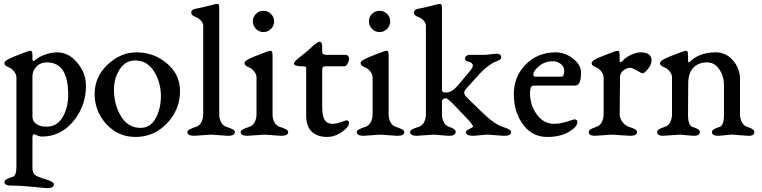

<svg xmlns="http://www.w3.org/2000/svg" viewBox="-20 -701 3945 994"><path d="M148 -307V-98Q148 -72 169 -58.5Q190 -45 220 -45Q275 -45 304 -94Q333 -143 333 -211Q333 -378 223 -378Q190 -378 169 -356.5Q148 -335 148 -307ZM65 161V-302Q65 -315 53 -331Q41 -347 24 -353Q3 -361 3 -374Q3 -386 32 -399Q42 -404 85.5 -421Q129 -438 136 -438Q144 -438 146 -432.5Q148 -427 148 -410V-392Q151 -379 162 -390Q176 -404 210 -417Q244 -430 275 -430Q336 -430 380.5 -376Q425 -322 425 -257Q425 -152 359.5 -73Q294 6 197 6Q188 6 179.5 3Q171 0 165 -3Q159 -6 158 -6Q148 -6 148 8V169Q148 194 161 204.5Q174 215 216 227Q259 240 259 253Q259 273 225 273Q215 273 153.5 266.5Q92 260 38 260Q3 260 3 240Q3 227 47 214Q65 208 65 161Z M570 -237Q570 -159 606.5 -99Q643 -39 708 -39Q759 -39 786 -89Q813 -139 813 -203Q813 -276 777 -332Q741 -388 680 -388Q629 -388 599.5 -342Q570 -296 570 -237ZM687 -430Q777 -430 844.5 -372.5Q912 -315 912 -230Q912 -133 844.5 -62.5Q777 8 682 8Q592 8 531 -58Q470 -124 470 -215Q470 -303 537 -366.5Q604 -430 687 -430Z M1032 -567Q1032 -580 1021.5 -593Q1011 -606 993 -613Q970 -621 970 -636Q970 -653 999 -657Q1016 -660 1040.5 -666Q1065 -672 1082 -676.5Q1099 -681 1103 -681Q1111 -681 1113 -675.5Q1115 -670 1115 -654V-108Q1115 -87 1124.5 -68.5Q1134 -50 1153 -44Q1196 -31 1196 -18Q1196 2 1162 2Q1150 2 1115.5 -1Q1081 -4 1074 -4Q1064 -4 1030 -1Q996 2 985 2Q950 2 950 -18Q950 -31 994 -44Q1013 -50 1022.5 -68.5Q1032 -87 1032 -108Z M1399 -591Q1399 -568 1383 -551.5Q1367 -535 1344 -535Q1321 -535 1305 -551.5Q1289 -568 1289 -591Q1289 -613 1305 -629Q1321 -645 1344 -645Q1367 -645 1383 -629Q1399 -613 1399 -591ZM1308 -302Q1308 -315 1296 -331Q1284 -347 1267 -353Q1246 -361 1246 -374Q1246 -386 1275 -399Q1285 -404 1328.5 -421Q1372 -438 1379 -438Q1387 -438 1389 -432Q1391 -426 1391 -409V-108Q1391 -87 1400.5 -68.5Q1410 -50 1429 -44Q1472 -31 1472 -18Q1472 2 1438 2Q1426 2 1391.5 -1Q1357 -4 1350 -4Q1340 -4 1306 -1Q1272 2 1261 2Q1226 2 1226 -18Q1226 -31 1270 -44Q1289 -50 1298.5 -68.5Q1308 -87 1308 -108Z M1673 8Q1624 8 1594.5 -19Q1565 -46 1565 -106V-344Q1565 -345 1565.5 -348Q1566 -351 1565.5 -351.5Q1565 -352 1563.5 -354Q1562 -356 1558.5 -356.5Q1555 -357 1549 -357.5Q1543 -358 1534 -358Q1525 -358 1513.5 -361.5Q1502 -365 1502 -372Q1502 -378 1511.5 -387.5Q1521 -397 1543 -414Q1565 -431 1569 -435Q1572 -437 1583 -447.5Q1594 -458 1602 -465Q1610 -472 1619.5 -478.5Q1629 -485 1634 -485Q1648 -485 1648 -460V-432Q1648 -417 1670 -417H1767Q1787 -417 1787 -394Q1787 -385 1779.5 -371.5Q1772 -358 1763 -358H1664Q1648 -358 1648 -339V-152Q1648 -101 1660.5 -80.5Q1673 -60 1700 -60Q1722 -60 1746 -69Q1770 -78 1772 -78Q1787 -78 1787 -64Q1787 -44 1750.5 -18Q1714 8 1673 8Z M2000 -591Q2000 -568 1984 -551.5Q1968 -535 1945 -535Q1922 -535 1906 -551.5Q1890 -568 1890 -591Q1890 -613 1906 -629Q1922 -645 1945 -645Q1968 -645 1984 -629Q2000 -613 2000 -591ZM1909 -302Q1909 -315 1897 -331Q1885 -347 1868 -353Q1847 -361 1847 -374Q1847 -386 1876 -399Q1886 -404 1929.5 -421Q1973 -438 1980 -438Q1988 -438 1990 -432Q1992 -426 1992 -409V-108Q1992 -87 2001.5 -68.5Q2011 -50 2030 -44Q2073 -31 2073 -18Q2073 2 2039 2Q2027 2 1992.5 -1Q1958 -4 1951 -4Q1941 -4 1907 -1Q1873 2 1862 2Q1827 2 1827 -18Q1827 -31 1871 -44Q1890 -50 1899.5 -68.5Q1909 -87 1909 -108Z M2403 -82 2340 -148Q2298 -192 2289 -192Q2268 -192 2268 -173V-108Q2268 -87 2277.5 -68.5Q2287 -50 2306 -44Q2339 -34 2339 -18Q2339 2 2305 2Q2293 2 2263.5 -1Q2234 -4 2227 -4Q2217 -4 2183 -1Q2149 2 2138 2Q2103 2 2103 -18Q2103 -31 2147 -44Q2166 -50 2175.5 -68.5Q2185 -87 2185 -108V-567Q2185 -580 2174.5 -593Q2164 -606 2146 -613Q2123 -621 2123 -636Q2123 -653 2152 -657Q2169 -660 2193.5 -666Q2218 -672 2235 -676.5Q2252 -681 2256 -681Q2264 -681 2266 -676Q2268 -671 2268 -654V-240Q2268 -229 2272 -225.5Q2276 -222 2290 -222Q2320 -222 2355 -264L2412 -332Q2428 -351 2428 -362Q2428 -369 2422 -374Q2416 -379 2411 -380Q2387 -385 2387 -397Q2387 -405 2394 -411Q2401 -417 2412 -417H2491Q2498 -417 2521 -420Q2544 -423 2551 -423Q2575 -423 2575 -403Q2575 -391 2541 -380Q2531 -376 2507.5 -359Q2484 -342 2467 -323L2400 -249Q2383 -232 2383 -220Q2383 -216 2387 -209.5Q2391 -203 2399.5 -194Q2408 -185 2416.5 -177Q2425 -169 2439 -155.5Q2453 -142 2462 -133Q2537 -58 2583 -44Q2626 -31 2626 -18Q2626 2 2592 2Q2580 2 2545.5 -1Q2511 -4 2504 -4Q2494 -4 2466 -1Q2438 2 2427 2Q2392 2 2392 -18Q2392 -24 2410.5 -33.5Q2429 -43 2429 -45Q2429 -54 2403 -82Z M2741 -315Q2741 -304 2754 -304H2886Q2901 -304 2901 -335Q2901 -356 2883 -370Q2865 -384 2842 -384Q2801 -384 2771 -359Q2741 -334 2741 -315ZM2988 -326Q2988 -258 2958 -258H2747Q2732 -258 2728 -248Q2724 -237 2724 -218Q2724 -157 2759 -108.5Q2794 -60 2850 -60Q2872 -60 2895.5 -66Q2919 -72 2935 -77.5Q2951 -83 2954 -83Q2969 -83 2969 -69Q2969 -44 2924.5 -18Q2880 8 2813 8Q2734 8 2687 -57.5Q2640 -123 2640 -213Q2640 -305 2702 -367.5Q2764 -430 2856 -430Q2906 -430 2947 -397.5Q2988 -365 2988 -326Z M3147 -4Q3138 -4 3103.5 -1Q3069 2 3058 2Q3028 2 3028 -18Q3028 -32 3067 -44Q3086 -50 3095.5 -68.5Q3105 -87 3105 -108V-302Q3105 -315 3093 -331Q3081 -347 3064 -353Q3043 -361 3043 -374Q3043 -386 3072 -399Q3082 -404 3125.5 -421Q3169 -438 3176 -438Q3184 -438 3186 -432.5Q3188 -427 3188 -410V-385Q3190 -377 3196 -380Q3202 -383 3208 -391Q3221 -405 3248 -417.5Q3275 -430 3296 -430Q3353 -430 3353 -388Q3353 -361 3323 -331Q3314 -322 3307 -322Q3300 -322 3276.5 -336Q3253 -350 3242 -350Q3224 -350 3207 -336Q3190 -322 3190 -303L3188 -108Q3188 -89 3202.5 -69.5Q3217 -50 3237 -44Q3278 -32 3278 -18Q3278 2 3244 2Q3232 2 3193 -1Q3154 -4 3147 -4Z M3811 -110Q3811 -88 3820.5 -69Q3830 -50 3849 -44Q3885 -33 3885 -18Q3885 -12 3884 -8.5Q3883 -5 3876.5 -1.5Q3870 2 3858 2Q3846 2 3811.5 -1Q3777 -4 3770 -4Q3760 -4 3733.5 -1Q3707 2 3696 2Q3666 2 3666 -18Q3666 -32 3705 -44Q3728 -50 3728 -108V-261Q3728 -307 3703.5 -342.5Q3679 -378 3641 -378Q3596 -378 3569.5 -350.5Q3543 -323 3543 -268L3542 -108Q3542 -51 3565 -44Q3603 -33 3603 -18Q3603 2 3574 2Q3562 2 3535 -1Q3508 -4 3501 -4Q3491 -4 3457 -1Q3423 2 3412 2Q3382 2 3382 -18Q3382 -32 3421 -44Q3440 -50 3449.5 -68.5Q3459 -87 3459 -108V-302Q3459 -315 3447 -331Q3435 -347 3418 -353Q3397 -361 3397 -374Q3397 -386 3426 -399Q3438 -405 3480.5 -421.5Q3523 -438 3530 -438Q3538 -438 3540 -432.5Q3542 -427 3542 -410V-385Q3542 -372 3558 -387Q3561 -390 3562 -391Q3610 -430 3686 -430Q3738 -430 3774.5 -388.5Q3811 -347 3811 -291Z"/></svg>

Font: EB Garamond 08
Style: Regular
Weight: 400
Version: Version 0.016 ; ttfautohint (v1.5)